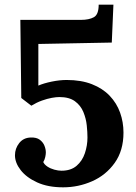

<svg xmlns="http://www.w3.org/2000/svg" viewBox="-20 -785 580 821"><path d="M250 16Q185 16 139 -5Q93 -26 68.5 -57.5Q44 -89 44 -121Q44 -150 62 -173Q80 -196 111 -197Q136 -198 150 -187.5Q164 -177 170 -162Q176 -147 176 -133Q176 -125 173.5 -113.5Q171 -102 165 -92Q170 -81 183 -72.5Q196 -64 212.5 -59.5Q229 -55 243 -55Q283 -55 307.5 -76Q332 -97 343 -130Q354 -163 354 -197Q354 -220 351 -249Q348 -278 336.5 -306Q325 -334 300.5 -352Q276 -370 234 -370Q220 -370 201 -366.5Q182 -363 159.5 -355Q137 -347 114 -333L71 -366L67 -700H326Q361 -700 381.5 -711.5Q402 -723 402 -765H465L458 -603L144 -597V-419Q167 -429 201 -436Q235 -443 265 -443Q327 -443 373 -425Q419 -407 449 -375.5Q479 -344 493.5 -303.5Q508 -263 508 -218Q508 -141 470.5 -88.5Q433 -36 374 -10Q315 16 250 16Z"/></svg>

Font: Lora
Style: Weight 700
Weight: 700
Designer: Olga Karpushina, Alexei Vanyashin (Cyrillic)
Foundry: Cyreal
Version: Version 3.001